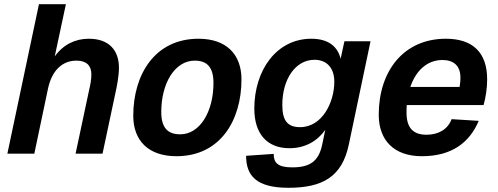

<svg xmlns="http://www.w3.org/2000/svg" viewBox="-20 -730 2365 912"><path d="M15 0H143L208 -309C227 -398 278 -442 343 -442C390 -442 414 -419 414 -377C414 -351 409 -326 403 -301L339 0H467L529 -292C536 -322 545 -372 545 -408C545 -492 497 -546 402 -546C338 -546 281 -519 240 -462L293 -710H165Z M818 12C1027 12 1127 -159 1127 -353C1127 -471 1056 -546 923 -546C714 -546 613 -374 613 -180C613 -62 685 12 818 12ZM836 -92C776 -92 746 -124 746 -198C746 -334 810 -442 905 -442C965 -442 994 -409 994 -336C994 -200 930 -92 836 -92Z M1350 162C1512 162 1605 110 1637 -44L1740 -534H1616L1598 -451C1584 -508 1541 -546 1459 -546C1293 -546 1188 -396 1188 -214C1188 -96 1247 -26 1355 -26C1431 -26 1488 -61 1525 -113L1510 -41C1493 37 1451 65 1368 65C1299 65 1280 43 1280 1L1149 10C1149 104 1197 162 1350 162ZM1405 -126C1342 -126 1321 -162 1321 -232C1321 -352 1382 -446 1474 -446C1534 -446 1568 -405 1568 -342C1568 -246 1512 -126 1405 -126Z M1984 12C2125 12 2210 -52 2254 -156L2125 -164C2107 -115 2062 -90 2006 -90C1944 -90 1911 -121 1911 -195C1911 -207 1911 -220 1912 -231H2277C2287 -266 2294 -310 2294 -353C2294 -481 2225 -546 2098 -546C1896 -546 1779 -391 1779 -185C1779 -64 1851 12 1984 12ZM2082 -445C2135 -445 2167 -417 2167 -362C2167 -342 2165 -329 2163 -317H1929C1956 -396 2010 -445 2082 -445Z"/></svg>

Font: Geist SemiBold
Style: Italic
Weight: 600
Italic angle: -12°
Designer: Basement.studio, Andrés Briganti, Mateo Zaragoza
Foundry: Basement.studio, Vercel, Andrés Briganti, Guido Ferreyra, Mateo Zaragoza
Version: Version 1.500